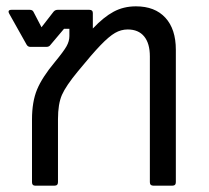

<svg xmlns="http://www.w3.org/2000/svg" viewBox="-20 -586 660 606"><path d="M535 -429V-11Q535 0 524 0H464Q453 0 453 -11V-408Q453 -449 435 -471Q417 -493 383 -493Q362 -493 343 -482Q324 -471 297.5 -443.5Q271 -416 226 -361Q188 -315 175.5 -286.5Q163 -258 163 -210V-11Q163 0 152 0H91Q81 0 81 -11V-209Q81 -265 97 -303.5Q113 -342 153 -390Q181 -424 190 -440Q199 -456 199 -472V-495H182L139 -444Q135 -438 126 -438H76Q68 -438 64 -445L9 -543Q7 -547 7 -549Q7 -555 16 -555H74Q83 -555 86 -548L111 -500L149 -549Q154 -555 162 -555H262Q273 -555 273 -545V-496Q307 -532 338.5 -549Q370 -566 409 -566Q469 -566 502 -530Q535 -494 535 -429Z"/></svg>

Font: LINE Seed Sans TH App
Style: Regular
Weight: 400
Designer: Dalton Maag Ltd | Thai characters by Cadson Demak Co.,Ltd.
Foundry: Dalton Maag Ltd
Version: Version 1.003